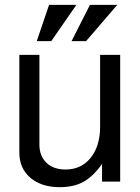

<svg xmlns="http://www.w3.org/2000/svg" viewBox="-20 -751 577 794"><path d="M477 0H402V-73Q365 -21 325 1Q285 23 227 23Q151 23 105.5 -16Q60 -55 60 -120V-524H143V-153Q143 -106 172 -78Q201 -50 251 -50Q316 -50 355 -98.5Q394 -147 394 -227V-524H477ZM183 -731H296L192 -581H132ZM352 -731H465L336 -581H276Z"/></svg>

Font: ColatingCofangSans
Style: Regular
Weight: 400
Foundry: GNU
Version: Version 412.227;June 27, 2022;FontCreator 11.0.0.2412 32-bit